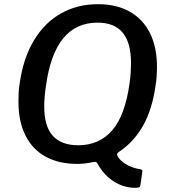

<svg xmlns="http://www.w3.org/2000/svg" viewBox="-20 -772 808 916"><path d="M74 -375Q91 -495 142 -579.5Q193 -664 271 -708Q349 -752 447 -752Q536 -752 599 -716.5Q662 -681 695.5 -614Q729 -547 729 -451Q729 -431 727.5 -408.5Q726 -386 722 -363Q706 -249 662 -171.5Q618 -94 547 -47Q537 -40 539 -33Q541 -22 556.5 -7Q572 8 596 19.5Q620 31 648 35Q655 36 657.5 39Q660 42 659 47L650 111Q648 120 642.5 122Q637 124 621 124Q593 124 560.5 112.5Q528 101 497.5 75Q467 49 443 5Q439 -2 426 1Q407 5 387.5 7.5Q368 10 349 10Q261 10 198 -24.5Q135 -59 101.5 -125.5Q68 -192 68 -288Q68 -308 69 -330Q70 -352 74 -375ZM199 -361Q195 -334 193 -310Q191 -286 191 -265Q191 -169 232 -124Q273 -79 353 -79Q454 -79 515.5 -150.5Q577 -222 598 -374Q602 -401 603.5 -425.5Q605 -450 605 -471Q605 -568 565.5 -616Q526 -664 445 -664Q343 -664 281.5 -589Q220 -514 199 -361Z"/></svg>

Font: Libre Franklin Medium
Style: Italic
Weight: 500
Italic angle: -8°
Designer: Pablo Impallari, Rodrigo Fuenzalida, Nhung Nguyen
Foundry: Impallari Type
Version: Version 3.000